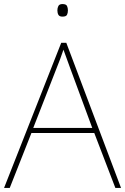

<svg xmlns="http://www.w3.org/2000/svg" viewBox="-20 -927 617 947"><path d="M549 0 445 -271H135L28 0H0L282 -716H307L577 0ZM325 -594Q319 -611 311 -632.5Q303 -654 293 -682Q286 -660 277 -636.5Q268 -613 260 -593L144 -296H435ZM288 -907Q306 -907 310.5 -897.5Q315 -888 315 -876Q315 -863 310.5 -854Q306 -845 288 -845Q273 -845 268 -854Q263 -863 263 -876Q263 -888 268 -897.5Q273 -907 288 -907Z"/></svg>

Font: Noto Sans Thin
Style: Regular
Weight: 100
Designer: Monotype Design Team
Foundry: Monotype Imaging Inc.
Version: Version 2.007